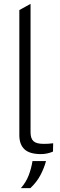

<svg xmlns="http://www.w3.org/2000/svg" viewBox="-20 -790 311 993"><path d="M192 7Q133 7 106.5 -18Q80 -43 80 -91V-738L138 -770V-106Q138 -74 153 -60Q168 -46 205 -46Q216 -46 228 -46.5Q240 -47 255 -49L254 -6Q238 1 222 4Q206 7 192 7ZM88 183Q115 152 128.5 116.5Q142 81 148 43H218Q208 80 189 116Q170 152 137 183Z"/></svg>

Font: REM ExtraLight
Style: Regular
Weight: 250
Designer: Octavio Pardo
Foundry: Ashler Design
Version: Version 1.005;gftools[0.9.28]